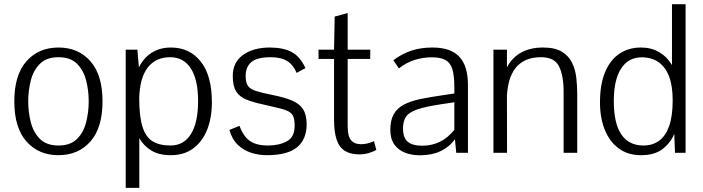

<svg xmlns="http://www.w3.org/2000/svg" viewBox="-20 -740 3404 930"><path d="M263.2 11.7Q167 11.7 108.2 -54.7Q49.3 -121.1 49.3 -249Q49.3 -377 108.2 -443.4Q167 -509.8 263.2 -509.8Q359.4 -509.8 418 -443.4Q476.6 -377 476.6 -249Q476.6 -121.1 418 -54.7Q359.4 11.7 263.2 11.7ZM263.2 -35.2Q321.3 -35.2 353 -66.9Q384.8 -98.6 397.2 -147.9Q409.7 -197.3 409.7 -249Q409.7 -301.3 397.2 -350.3Q384.8 -399.4 353 -431.2Q321.3 -462.9 263.2 -462.9Q205.6 -462.9 173.6 -431.2Q141.6 -399.4 129.2 -350.3Q116.7 -301.3 116.7 -249Q116.7 -197.3 129.2 -147.9Q141.6 -98.6 173.6 -66.9Q205.6 -35.2 263.2 -35.2Z M588.9 169.9V-499.5H645.5L652.8 -413.6Q675.8 -460 715.3 -484.9Q754.9 -509.8 808.1 -509.8Q898.4 -509.8 952.4 -441.9Q1006.3 -374 1006.3 -244.1Q1006.3 -168.9 983.2 -111.3Q960 -53.7 915.8 -21Q871.6 11.7 807.6 11.7Q750.5 11.7 713.4 -10.7Q676.3 -33.2 654.8 -70.8V169.9ZM805.7 -35.2Q870.1 -35.2 904.8 -90.6Q939.5 -146 939.5 -251Q939.5 -353.5 904.5 -408.2Q869.6 -462.9 804.2 -462.9Q770 -462.9 742.9 -450.7Q715.8 -438.5 696.5 -414.1Q677.2 -389.6 666.5 -352.5Q655.8 -315.4 654.3 -265.6Q654.3 -176.3 670.2 -126Q686 -75.7 719.5 -55.4Q752.9 -35.2 805.7 -35.2Z M1272 11.7Q1235.4 11.7 1198.5 0.5Q1161.6 -10.7 1132.8 -37.6Q1104 -64.5 1091.3 -110.8L1140.1 -130.4Q1151.9 -98.6 1168.7 -77.4Q1185.5 -56.2 1212.2 -45.7Q1238.8 -35.2 1278.3 -35.2Q1332 -35.2 1369.6 -55.7Q1407.2 -76.2 1407.2 -130.4Q1407.2 -158.2 1401.4 -174.1Q1395.5 -189.9 1379.4 -199.2Q1363.3 -208.5 1332.8 -215.8Q1302.2 -223.1 1252.9 -234.4Q1206.1 -244.6 1173.6 -257.6Q1141.1 -270.5 1124.3 -296.6Q1107.4 -322.8 1107.4 -371.6Q1107.4 -438.5 1157.5 -474.1Q1207.5 -509.8 1287.1 -509.8Q1352.1 -509.8 1393.1 -487.8Q1434.1 -465.8 1459.5 -410.2Q1459.5 -410.2 1453.1 -406.7Q1446.8 -403.3 1438.2 -398.7Q1429.7 -394 1423.3 -390.4Q1417 -386.7 1417 -386.7Q1400.4 -426.3 1370.6 -444.6Q1340.8 -462.9 1291 -462.9Q1226.1 -462.9 1198 -439.7Q1169.9 -416.5 1169.9 -371.6Q1169.9 -341.3 1180.2 -325.2Q1190.4 -309.1 1218.3 -299.8Q1246.1 -290.5 1298.3 -280.3Q1357.4 -268.6 1394 -253.2Q1430.7 -237.8 1448 -210.9Q1465.3 -184.1 1465.3 -138.2Q1465.3 -64.9 1418.9 -26.6Q1372.6 11.7 1272 11.7Z M1721.2 7.8Q1678.2 7.8 1650.9 -9Q1623.5 -25.9 1610.8 -63Q1598.1 -100.1 1598.1 -160.2V-454.6H1522.9V-499.5H1598.1L1601.1 -659.7L1664.1 -676.8V-499.5H1773.4V-454.6H1664.1V-128.4Q1664.1 -80.1 1680.4 -60.8Q1696.8 -41.5 1729.5 -41.5Q1746.1 -41.5 1761.7 -45.7Q1777.3 -49.8 1791.5 -56.2L1802.7 -14.2Q1791 -6.3 1768.3 0.7Q1745.6 7.8 1721.2 7.8Z M2013.7 12.2Q1975.1 12.2 1942.4 -0.2Q1909.7 -12.7 1890.1 -40Q1870.6 -67.4 1870.6 -110.8Q1870.6 -157.7 1887.2 -187Q1903.8 -216.3 1936.5 -233.4Q1969.2 -250.5 2017.3 -260.5Q2065.4 -270.5 2128.4 -279.3L2180.7 -287.1V-316.4Q2180.7 -374.5 2170.7 -406Q2160.6 -437.5 2136.7 -450Q2112.8 -462.4 2070.8 -462.4Q2030.3 -462.4 1989.5 -450Q1948.7 -437.5 1912.1 -408.7Q1912.1 -408.7 1908 -414.8Q1903.8 -420.9 1898.7 -428.7Q1893.6 -436.5 1889.4 -442.4Q1885.3 -448.2 1885.3 -448.2Q1924.3 -478 1970.2 -493.9Q2016.1 -509.8 2074.7 -509.8Q2163.1 -509.8 2204.8 -465.3Q2246.6 -420.9 2246.6 -328.1V0H2189.9L2183.6 -65.4Q2156.2 -27.8 2113.8 -7.8Q2071.3 12.2 2013.7 12.2ZM2025.9 -34.2Q2070.3 -34.2 2109.1 -52.5Q2147.9 -70.8 2180.7 -110.8V-244.6L2118.7 -235.4Q2040 -223.6 1999.8 -209.5Q1959.5 -195.3 1945.8 -173.6Q1932.1 -151.9 1932.1 -117.7Q1932.1 -72.8 1954.8 -53.5Q1977.5 -34.2 2025.9 -34.2Z M2370.1 0V-499.5H2435.5V-414.1Q2460.9 -461.9 2504.9 -485.8Q2548.8 -509.8 2610.4 -509.8Q2668.9 -509.8 2702.4 -489Q2735.8 -468.3 2751.7 -434.6Q2767.6 -400.9 2771.7 -361.3Q2775.9 -321.8 2775.9 -284.7V0H2710V-295.9Q2710 -373.5 2688 -418.2Q2666 -462.9 2600.6 -462.9Q2557.6 -462.9 2527.3 -449.2Q2497.1 -435.5 2477.5 -410.9Q2458 -386.2 2448 -352.5Q2438 -318.8 2435.5 -278.8L2436 0Z M3085 11.7Q3021.5 11.7 2977.1 -21Q2932.6 -53.7 2909.4 -111.3Q2886.2 -168.9 2886.2 -244.1Q2886.2 -330.6 2910.6 -389.9Q2935.1 -449.2 2979.7 -479.5Q3024.4 -509.8 3084.5 -509.8Q3134.8 -509.8 3172.9 -487.5Q3210.9 -465.3 3234.9 -424.8V-719.7H3300.8V0H3249.5L3246.1 -91.3Q3226.6 -46.4 3188.2 -17.3Q3149.9 11.7 3085 11.7ZM3096.7 -35.2Q3140.6 -35.2 3172.4 -58.1Q3204.1 -81.1 3221.2 -129.4Q3238.3 -177.7 3238.3 -253.9Q3238.3 -324.7 3220.5 -370.6Q3202.6 -416.5 3168.9 -439.5Q3135.3 -462.4 3088.4 -462.4Q3023.4 -462.4 2988.3 -407.7Q2953.1 -353 2953.1 -250.5Q2953.1 -142.6 2989.5 -88.9Q3025.9 -35.2 3096.7 -35.2Z"/></svg>

Font: Pontano Sans Light
Style: Regular
Weight: 300
Designer: Vernon Adams
Foundry: Vernon Adams
Version: Version 2.001